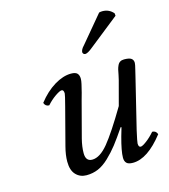

<svg xmlns="http://www.w3.org/2000/svg" viewBox="-103 -750 743 843"><g transform="rotate(-15 268.5 -329.0)"><path d="M505.9 -352.1 450.2 -124Q439 -74.2 439 -66.9Q439 -49.8 449.2 -49.8Q457 -49.8 476.3 -64.2Q495.6 -78.6 514.2 -100.1Q531.2 -100.1 537.1 -83Q464.8 9.8 397.9 9.8Q377 9.8 368.9 1.2Q360.8 -7.3 360.8 -22.9Q360.8 -52.7 377.9 -115.2L389.2 -153.8L386.2 -155.8Q356.4 -111.8 335.7 -85.2Q314.9 -58.6 290 -34.9Q265.1 -11.2 240.5 -0.7Q215.8 9.8 187 9.8Q158.2 9.8 139.2 -10Q120.1 -29.8 120.1 -69.8Q120.1 -100.1 129.9 -137.2L173.8 -305.2Q187 -355.5 187 -361.8Q187 -378.9 176.8 -378.9Q168.5 -378.9 147.2 -364.3Q126 -349.6 107.9 -329.1Q90.8 -329.1 85 -346.2Q119.1 -390.1 159.4 -414.6Q199.7 -439 235.8 -439Q256.3 -439 264.2 -430.4Q272 -421.9 272 -405.8Q272 -397.5 268.8 -382.8Q265.6 -368.2 259.8 -345.7L251 -314L208 -150.9Q199.2 -116.2 199.2 -86.9Q199.2 -49.8 229 -49.8Q263.7 -49.8 301.8 -95.9Q339.8 -142.1 401.9 -247.1L431.2 -356.9Q433.6 -365.2 436.3 -379.6Q439 -394 440.9 -402.6Q442.9 -411.1 447.3 -420.7Q451.7 -430.2 459 -434.6Q466.3 -439 477.1 -439Q500 -439 509.5 -432.4Q519 -425.8 519 -412.1Q519 -405.3 512.9 -381.3Q506.8 -357.4 505.9 -352.1ZM424.8 -666Q431.6 -668 439.5 -668Q470.2 -668 489.7 -645L490.7 -633.8L353.5 -524.9Q330.6 -505.9 319.3 -505.9Q314 -505.9 310.5 -510Q307.1 -514.2 308.1 -519Q309.1 -524.4 311.5 -529.1Q314 -533.7 315.9 -536.1L325.2 -546.9Z"/></g></svg>

Font: Linux Libertine G
Style: Italic
Weight: 400
Italic angle: -12°
Designer: Philipp H. Poll
Foundry: Philipp H. Poll
Version: Version 5.1.3